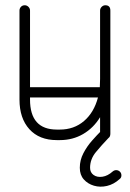

<svg xmlns="http://www.w3.org/2000/svg" viewBox="-20 -527 492 729"><path d="M399 -20Q399 0 380 0Q372 0 366 -5.5Q360 -11 360 -20V-82Q335 -41 295.5 -18Q256 5 207 5H196Q129 5 91.5 -36.5Q54 -78 54 -149V-487Q54 -495 59.5 -501Q65 -507 74 -507Q82 -507 88 -501Q94 -495 94 -487V-196H359Q360 -211 360 -228V-487Q360 -495 366 -501Q372 -507 380 -507Q399 -507 399 -487ZM196 -35H207Q261 -35 299 -67.5Q337 -100 352 -157H94V-149Q94 -35 196 -35ZM408 124Q414 119 421 119Q429 119 435 124.5Q441 130 441 139Q441 148 434 153Q412 173 386 179Q360 185 336.5 178Q313 171 298 154Q283 137 283 110Q283 81 296.5 55Q310 29 329 7.5Q348 -14 364 -30Q369 -35 377 -35Q386 -35 391.5 -29.5Q397 -24 397 -16Q397 -7 390 -1Q367 23 344.5 50Q322 77 322 110Q322 128 335.5 137.5Q349 147 369 144Q389 141 408 124Z"/></svg>

Font: Libertine Sup Light
Style: Regular
Weight: 300
Designer: Bastien Sozeau
Foundry: NBR — Bastien Sozeau
Version: Version 2.003; ttfautohint (v1.8.4.7-5d5b);gftools[0.9.33]